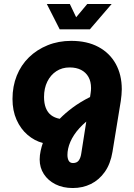

<svg xmlns="http://www.w3.org/2000/svg" viewBox="-20 -730 676 968"><path d="M347 218Q297 218 259.5 199Q222 180 201 147.5Q180 115 180 74Q180 53 185 30Q190 7 196 -9Q154 -20 119 -50Q84 -80 63.5 -126Q43 -172 43 -231Q43 -295 64.5 -348.5Q86 -402 126 -441Q166 -480 220.5 -502Q275 -524 339 -524Q419 -524 476 -493.5Q533 -463 563.5 -408Q594 -353 594 -280Q594 -266 592.5 -251Q591 -236 589 -221L547 36Q537 96 508.5 136.5Q480 177 438.5 197.5Q397 218 347 218ZM348 92Q368 92 377.5 78.5Q387 65 390 42L415 -117Q396 -101 380.5 -84Q365 -67 353.5 -49.5Q342 -32 334.5 -14.5Q327 3 323.5 19.5Q320 36 320 51Q320 69 326.5 80.5Q333 92 348 92ZM281 -131Q308 -159 345.5 -187Q383 -215 434 -241L437 -261Q438 -268 438.5 -274Q439 -280 439 -286Q439 -319 426 -342Q413 -365 389 -377.5Q365 -390 331 -390Q293 -390 264 -371Q235 -352 218.5 -318.5Q202 -285 202 -241Q202 -209 211 -186Q220 -163 237.5 -149.5Q255 -136 281 -131ZM281 -582 216 -710H332L364 -643L420 -710H543L433 -582Z"/></svg>

Font: MuseoModerno Thin
Style: Bold Italic
Weight: 700
Italic angle: -9°
Version: Version 1.003